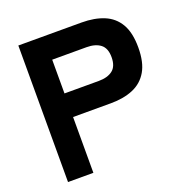

<svg xmlns="http://www.w3.org/2000/svg" viewBox="-126 -813 885 925"><g transform="rotate(-20 316.0 -350.0)"><path d="M67 0V-700H391Q457 -700 505.5 -680Q554 -660 580.5 -615Q607 -570 607 -494Q607 -418 580.5 -372.5Q554 -327 505.5 -306.5Q457 -286 391 -286H197V0ZM197 -407H373Q418 -407 444 -427Q470 -447 470 -494Q470 -540 444 -560Q418 -580 373 -580H197Z"/></g></svg>

Font: Zen Kaku Gothic New Black
Style: Regular
Weight: 900
Designer: Yoshimichi Ohira
Foundry: Positype
Version: Version 1.001